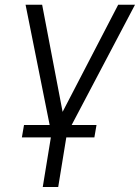

<svg xmlns="http://www.w3.org/2000/svg" viewBox="-20 -565 576 790"><path d="M78.8 -50.8H184.3L85.2 -545.5H153.4L237.6 -104.8L466.3 -545.5H535.5L274.9 -50.8H377.1L368.3 0.4H252.8L219.5 204.5H155.9L189.3 0.4H70Z"/></svg>

Font: Inter P Light
Style: Italic
Weight: 300
Italic angle: 9.39999°
Designer: Rasmus Andersson
Foundry: rsms
Version: Version 3.018;git-588b23468